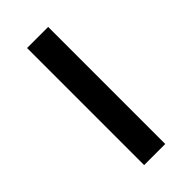

<svg xmlns="http://www.w3.org/2000/svg" viewBox="-180 -581 624 624"><g transform="rotate(-45 132.5 -269.0)"><path d="M181 0H84V-538H181Z"/></g></svg>

Font: Noto Sans Sundanese Medium
Style: Regular
Weight: 500
Version: Version 2.003